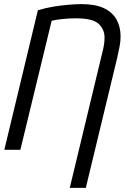

<svg xmlns="http://www.w3.org/2000/svg" viewBox="-20 -728 606 933"><path d="M319 185 465 -422Q473 -454 480.5 -486Q488 -518 488 -545Q488 -586 459 -612.5Q430 -639 349 -639Q316 -639 283 -635.5Q250 -632 231 -627L79 0H1L164 -678Q199 -689 238 -695.5Q277 -702 313.5 -705Q350 -708 376 -708Q443 -708 484.5 -688.5Q526 -669 546 -633.5Q566 -598 566 -551Q566 -527 561 -501.5Q556 -476 550 -449L397 185Z"/></svg>

Font: Ubuntu Sans Mono
Style: Italic
Weight: 400
Italic angle: -13.5°
Monospace: yes
Designer: Dalton Maag Ltd
Foundry: Dalton Maag Ltd
Version: Version 1.006